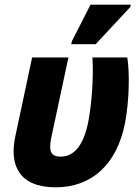

<svg xmlns="http://www.w3.org/2000/svg" viewBox="-20 -796 598 825"><path d="M286 -606H391L540 -766L542 -776H369L289 -619ZM218 9C376 9 482 -91 517 -266C535 -361 538 -480 527 -549H377C383 -471 374 -343 358 -266C337 -167 296 -123 240 -123C197 -123 189 -149 200 -203L274 -549H118L46 -211C19 -87 61 8 218 9Z"/></svg>

Font: Noto Sans SemiCondensed ExtraBold
Style: Italic
Weight: 800
Width: 4
Italic angle: -12°
Designer: Monotype Design Team
Foundry: Monotype Imaging Inc.
Version: Version 2.013